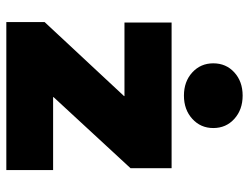

<svg xmlns="http://www.w3.org/2000/svg" viewBox="-110 -677 787 607"><g transform="rotate(90 283.5 -373.5)"><path d="M49.8 0V-121.1L283.7 -372.1V-373.5H51.3V-522.5H511.7V-392.6L287.1 -149.4V-147.9H517.6V0ZM282.2 -561.5Q237.8 -561.5 209 -587.9Q180.2 -614.3 180.2 -654.3Q180.2 -694.8 209 -720.9Q237.8 -747.1 282.2 -747.1Q326.7 -747.1 355.7 -720.9Q384.8 -694.8 384.8 -654.3Q384.8 -614.3 355.7 -587.9Q326.7 -561.5 282.2 -561.5Z"/></g></svg>

Font: Inter 28pt Black
Style: Regular
Weight: 900
Designer: Rasmus Andersson
Foundry: rsms
Version: Version 4.001;git-66647c0bb